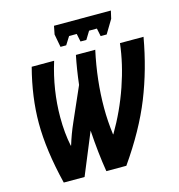

<svg xmlns="http://www.w3.org/2000/svg" viewBox="-129 -1028 1062 1141"><g transform="rotate(-15 402.0 -457.5)"><path d="M70 -379Q70 -538 116 -714H254Q202 -547 202 -379Q202 -282 219 -201H221Q241 -267 269 -330L360 -537Q371 -631 388 -714H507Q468 -535 468 -366Q468 -284 479 -201H481Q553 -323 599 -456.5Q645 -590 659 -714H804Q770 -521 702.5 -352Q635 -183 507 0H384Q365 -116 356 -257L250 0H122Q70 -212 70 -379ZM297 -864 307 -915H657L646 -867L596 -784H559L549 -833H501L471 -784H435L425 -833H378L347 -784H312Z"/></g></svg>

Font: Noto Sans Display Ex Bold Cond
Style: Italic
Weight: 800
Width: 3
Italic angle: -12°
Designer: Monotype Design team
Foundry: Monotype Imaging Inc.
Version: Version 1.000